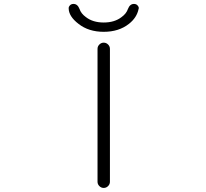

<svg xmlns="http://www.w3.org/2000/svg" viewBox="-20 -969 1040 968"><path d="M471.7 -52.7V-722.7Q471.7 -735.4 481 -744.6Q490.2 -753.9 502.9 -753.9Q515.6 -753.9 524.9 -744.6Q534.2 -735.4 534.2 -722.7V-52.7Q534.2 -40 524.9 -30.8Q515.6 -21.5 502.9 -21.5Q490.2 -21.5 481 -30.8Q471.7 -40 471.7 -52.7ZM326.2 -927.7Q326.2 -935.5 332 -941.4Q338.9 -949.2 350.6 -949.2Q371.1 -949.2 380.9 -923.8Q388.7 -900.4 413.1 -882.8Q448.2 -855.5 502.9 -855.5Q557.6 -855.5 592.8 -882.8Q617.2 -900.4 625 -923.8Q634.8 -949.2 655.3 -949.2Q667 -949.2 673.8 -941.4Q679.7 -935.5 679.7 -927.7Q679.7 -925.8 678.7 -923.8Q669.9 -879.9 629.9 -848.6Q579.1 -808.6 502.9 -808.6Q426.8 -808.6 376 -848.6Q326.2 -886.7 326.2 -927.7Z"/></svg>

Font: Gen Jyuu Gothic L Monospace Light
Style: Regular
Weight: 300
Designer: [Source Han Sans]
Ryoko NISHIZUKA  (kana & ideographs); Paul D. Hunt (Latin, Greek & Cyrillic); Wenlong ZHANG  (bopomofo
Version: Version 1.002.20150607